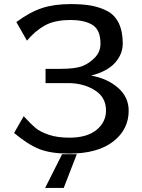

<svg xmlns="http://www.w3.org/2000/svg" viewBox="-20 -733 697 940"><path d="M49 -82 96 -164Q133 -124 155.5 -105.5Q178 -87 219.5 -73Q261 -59 320 -59Q406 -59 452.5 -97Q499 -135 499 -192Q499 -255 447.5 -289Q396 -323 325 -326H203V-396H279Q343 -396 380 -408Q418 -423 445 -451.5Q472 -480 472 -519Q472 -586 433.5 -610.5Q395 -635 325 -635Q247 -635 199 -608Q151 -581 112 -534L60 -625Q128 -675 187 -694Q246 -713 326 -713Q383 -713 424 -706Q465 -699 503 -680Q541 -661 561 -620.5Q581 -580 581 -520Q581 -468 543 -425.5Q505 -383 426 -363Q505 -349 557.5 -303.5Q610 -258 610 -191Q610 -99 534 -40Q458 19 318 19Q229 19 173 -3Q117 -25 49 -82ZM201 187 284 22H356L292 187Z"/></svg>

Font: Coval
Style: Medium
Weight: 500
Foundry: Context Ltd
Version: Version 001.000